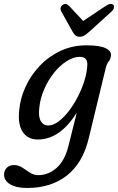

<svg xmlns="http://www.w3.org/2000/svg" viewBox="-73 -682 585 951"><path d="M366 5Q337 125 258.8 187Q180.5 249 61.5 249Q6.5 249 -23.2 230.5Q-53 212 -53 183Q-53 162.5 -39.5 149Q-26 135.5 -3 135.5Q18.5 135.5 37.2 148Q56 160.5 75.2 173Q94.5 185.5 116.5 185.5Q166.5 185.5 207 150Q247.5 114.5 266 41L307.5 -124.5Q224 9 114.5 9Q66 9 40.5 -27Q15 -63 22 -134.5Q27 -194 53.2 -251.5Q79.5 -309 123.5 -355.5Q167.5 -402 226.5 -429.8Q285.5 -457.5 355.5 -457.5Q421.5 -457.5 450.5 -443.2Q479.5 -429 476.5 -405.5Q474.5 -388 465.5 -377.8Q456.5 -367.5 451 -346ZM121.5 -147Q116.5 -104 129 -82.2Q141.5 -60.5 165.5 -60.5Q190 -60.5 216.5 -80Q243 -99.5 267.8 -131.8Q292.5 -164 312.8 -203.5Q333 -243 345.5 -283.5Q358 -324 359.5 -360Q361.5 -400.5 322.5 -400.5Q291 -400.5 257.5 -379.2Q224 -358 195 -322Q166 -286 146 -240.5Q126 -195 121.5 -147ZM370.5 -526Q357 -514 346 -507Q335 -500 322 -500Q308 -500 300.2 -506.8Q292.5 -513.5 286 -526L230.5 -625.5Q220.5 -645 236.5 -657Q253 -669 268.5 -653.5L339 -578L452 -653.5Q477.5 -669.5 489 -657Q493 -652 491.2 -643Q489.5 -634 479 -624.5Z"/></svg>

Font: Fraunces 72pt S100
Style: Italic
Weight: 400
Italic angle: -16°
Version: Version 1.000; ttfautohint (v1.8.3)